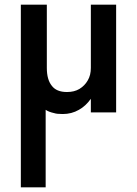

<svg xmlns="http://www.w3.org/2000/svg" viewBox="-20 -480 585 820"><path d="M180 -190V-460H69V320H175V-11Q188 -2 211 3Q222 7 248 7Q286 7 317 -11Q346 -27 368 -58V0H476V-460H368V-190Q368 -159 355 -137Q342 -114 319 -100Q297 -87 266 -87Q221 -87 201 -114Q180 -140 180 -190Z"/></svg>

Font: NM-font
Style: Medium
Weight: 500
Designer: ""
Foundry: ""
Version: ""